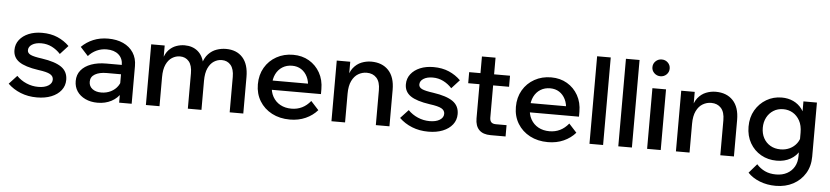

<svg xmlns="http://www.w3.org/2000/svg" viewBox="-50 -1052 6798 1573"><g transform="rotate(5 3348.5 -265.0)"><path d="M25 -76 90 -146Q124 -111 170.5 -91Q217 -71 268 -71Q320 -71 351 -90.5Q382 -110 382 -141Q382 -169 354.5 -184.5Q327 -200 257 -209Q147 -225 97.5 -259.5Q48 -294 48 -355Q48 -403 76 -439Q104 -475 152 -495Q200 -515 262 -515Q334 -515 389.5 -491Q445 -467 486 -426L421 -355Q390 -389 350 -409Q310 -429 263 -429Q216 -429 187 -410.5Q158 -392 158 -363Q158 -339 184.5 -326.5Q211 -314 278 -305Q388 -289 440 -252.5Q492 -216 492 -148Q492 -99 463 -62Q434 -25 383 -4.5Q332 16 264 16Q191 16 130 -8.5Q69 -33 25 -76Z M1043 0H940V-99L935 -120V-307Q935 -363 899 -394.5Q863 -426 801 -426Q756 -426 717.5 -408Q679 -390 651 -358L587 -428Q628 -469 683 -492Q738 -515 805 -515Q876 -515 929.5 -490.5Q983 -466 1013 -420Q1043 -374 1043 -310ZM763 16Q706 16 662 -5Q618 -26 594 -62Q570 -98 570 -146Q570 -198 600 -234.5Q630 -271 683.5 -290.5Q737 -310 807 -310H947V-233H817Q758 -233 721.5 -212Q685 -191 685 -150Q685 -113 713 -91.5Q741 -70 786 -70Q829 -70 865 -88Q901 -106 922.5 -137.5Q944 -169 947 -210L983 -193Q983 -132 955 -84.5Q927 -37 877 -10.5Q827 16 763 16Z M1961 0H1849V-291Q1849 -356 1821.5 -388.5Q1794 -421 1748 -421Q1714 -421 1684 -402Q1654 -383 1635.5 -343Q1617 -303 1617 -239V0H1505V-291Q1505 -356 1477.5 -388.5Q1450 -421 1404 -421Q1370 -421 1339.5 -402Q1309 -383 1290.5 -343Q1272 -303 1272 -239V0H1160V-499H1271V-384L1264 -385Q1278 -435 1305 -463Q1332 -491 1366 -503Q1400 -515 1434 -515Q1499 -515 1542 -479.5Q1585 -444 1599 -375L1586 -374Q1601 -427 1630.5 -458Q1660 -489 1698 -502Q1736 -515 1774 -515Q1862 -515 1911.5 -460Q1961 -405 1961 -300Z M2507 -151 2571 -81Q2532 -36 2474 -10Q2416 16 2345 16Q2261 16 2196.5 -18Q2132 -52 2095.5 -112Q2059 -172 2059 -249Q2059 -327 2094 -387Q2129 -447 2190 -481Q2251 -515 2327 -515Q2401 -515 2458 -481.5Q2515 -448 2548 -389.5Q2581 -331 2581 -254V-248H2470V-259Q2470 -309 2451.5 -346.5Q2433 -384 2401 -404.5Q2369 -425 2326 -425Q2281 -425 2246.5 -403.5Q2212 -382 2193 -343.5Q2174 -305 2174 -251Q2174 -197 2196.5 -157Q2219 -117 2258.5 -95.5Q2298 -74 2350 -74Q2445 -74 2507 -151ZM2581 -214H2137V-290H2565L2581 -253Z M3163 0H3051V-288Q3051 -355 3021 -388Q2991 -421 2940 -421Q2903 -421 2870.5 -402Q2838 -383 2818 -342Q2798 -301 2798 -236V0H2686V-499H2797V-345H2782Q2792 -411 2821 -447.5Q2850 -484 2889 -499.5Q2928 -515 2969 -515Q3059 -515 3111 -460Q3163 -405 3163 -300Z M3244 -76 3309 -146Q3343 -111 3389.5 -91Q3436 -71 3487 -71Q3539 -71 3570 -90.5Q3601 -110 3601 -141Q3601 -169 3573.5 -184.5Q3546 -200 3476 -209Q3366 -225 3316.5 -259.5Q3267 -294 3267 -355Q3267 -403 3295 -439Q3323 -475 3371 -495Q3419 -515 3481 -515Q3553 -515 3608.5 -491Q3664 -467 3705 -426L3640 -355Q3609 -389 3569 -409Q3529 -429 3482 -429Q3435 -429 3406 -410.5Q3377 -392 3377 -363Q3377 -339 3403.5 -326.5Q3430 -314 3497 -305Q3607 -289 3659 -252.5Q3711 -216 3711 -148Q3711 -99 3682 -62Q3653 -25 3602 -4.5Q3551 16 3483 16Q3410 16 3349 -8.5Q3288 -33 3244 -76Z M4118 0H3995Q3932 0 3900 -32.5Q3868 -65 3868 -127V-636H3980V-144Q3980 -118 3992 -105.5Q4004 -93 4030 -93H4118ZM4111 -408H3775V-499H4111Z M4629 -151 4693 -81Q4654 -36 4596 -10Q4538 16 4467 16Q4383 16 4318.5 -18Q4254 -52 4217.5 -112Q4181 -172 4181 -249Q4181 -327 4216 -387Q4251 -447 4312 -481Q4373 -515 4449 -515Q4523 -515 4580 -481.5Q4637 -448 4670 -389.5Q4703 -331 4703 -254V-248H4592V-259Q4592 -309 4573.5 -346.5Q4555 -384 4523 -404.5Q4491 -425 4448 -425Q4403 -425 4368.5 -403.5Q4334 -382 4315 -343.5Q4296 -305 4296 -251Q4296 -197 4318.5 -157Q4341 -117 4380.5 -95.5Q4420 -74 4472 -74Q4567 -74 4629 -151ZM4703 -214H4259V-290H4687L4703 -253Z M4920 0H4808V-720H4920Z M5157 0H5045V-720H5157Z M5394 0H5282V-499H5394ZM5338 -602Q5309 -602 5288 -622Q5267 -642 5267 -670Q5267 -700 5288 -720Q5309 -740 5338 -740Q5368 -740 5388.5 -720Q5409 -700 5409 -671Q5409 -642 5388.5 -622Q5368 -602 5338 -602Z M5996 0H5884V-288Q5884 -355 5854 -388Q5824 -421 5773 -421Q5736 -421 5703.5 -402Q5671 -383 5651 -342Q5631 -301 5631 -236V0H5519V-499H5630V-345H5615Q5625 -411 5654 -447.5Q5683 -484 5722 -499.5Q5761 -515 5802 -515Q5892 -515 5944 -460Q5996 -405 5996 -300Z M6635 -55Q6635 24 6599 83.5Q6563 143 6500.5 176.5Q6438 210 6357 210Q6286 210 6226 186.5Q6166 163 6127 122L6192 47Q6221 80 6260.5 98.5Q6300 117 6352 117Q6404 117 6442.5 96Q6481 75 6502 38Q6523 1 6523 -50V-242Q6523 -301 6501 -340.5Q6479 -380 6444 -400.5Q6409 -421 6366 -421Q6320 -421 6285 -399Q6250 -377 6230.5 -339.5Q6211 -302 6211 -255Q6211 -207 6231 -170Q6251 -133 6287 -112Q6323 -91 6371 -91Q6412 -91 6446.5 -107.5Q6481 -124 6503.5 -154Q6526 -184 6531 -223L6555 -205Q6560 -146 6534.5 -98.5Q6509 -51 6460.5 -23.5Q6412 4 6347 4Q6276 4 6218.5 -28.5Q6161 -61 6127.5 -119.5Q6094 -178 6094 -254Q6094 -331 6128 -389.5Q6162 -448 6219 -481.5Q6276 -515 6345 -515Q6398 -515 6440.5 -495Q6483 -475 6511.5 -437Q6540 -399 6548 -345H6524V-499H6635Z"/></g></svg>

Font: Wix Madefor Display SemiBold
Style: Regular
Weight: 600
Designer: Dalton Maag Ltd
Foundry: Dalton Maag Ltd
Version: Version 3.100